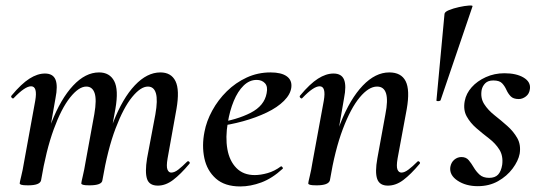

<svg xmlns="http://www.w3.org/2000/svg" viewBox="-20 -660 1947 692"><path d="M549 9Q518 9 510 -15Q502 -39 510 -89L540 -248Q549 -299 542 -323.5Q535 -348 513 -348Q487 -348 456 -310Q425 -272 396.5 -197Q368 -122 349 -10L334 -11Q354 -132 388 -219Q422 -306 466 -352.5Q510 -399 558 -399Q597 -399 612.5 -367.5Q628 -336 616 -267L584 -89Q579 -60 583.5 -49Q588 -38 597 -38Q609 -38 623 -49Q637 -60 654 -77Q658 -81 662 -77Q666 -73 662 -69Q631 -32 604 -11.5Q577 9 549 9ZM81 8Q63 8 57 6Q51 4 51 1Q51 -3 56.5 -25Q62 -47 66 -72L107 -297Q116 -349 92 -349Q81 -349 65.5 -338.5Q50 -328 30 -307Q27 -303 22.5 -307.5Q18 -312 22 -316Q57 -358 86 -376.5Q115 -395 142 -395Q171 -395 180 -373Q189 -351 180 -306L128 -10Q124 8 81 8ZM302 8Q285 8 279 6Q273 4 273 1Q273 -3 278.5 -26Q284 -49 288 -74L320 -249Q329 -301 321 -324.5Q313 -348 291 -348Q264 -348 232.5 -308.5Q201 -269 173.5 -193.5Q146 -118 128 -10L112 -11Q131 -130 165 -217Q199 -304 243.5 -351.5Q288 -399 337 -399Q375 -399 391.5 -368Q408 -337 396 -268L349 -10Q347 8 302 8Z M846 12Q790 12 758 -16.5Q726 -45 716.5 -90Q707 -135 717 -185Q724 -223 745 -261.5Q766 -300 797.5 -331Q829 -362 869 -380.5Q909 -399 955 -399Q994 -399 1013.5 -385Q1033 -371 1030 -345Q1027 -320 1003.5 -296.5Q980 -273 941.5 -254.5Q903 -236 856 -223Q809 -210 759 -204L761 -217Q834 -228 883.5 -253.5Q933 -279 941 -324Q946 -348 935 -360Q924 -372 905 -372Q879 -372 858 -351.5Q837 -331 822.5 -296Q808 -261 801 -218Q792 -165 799.5 -122.5Q807 -80 832 -54.5Q857 -29 898 -29Q919 -29 944 -36Q969 -43 992 -60Q994 -62 997.5 -58Q1001 -54 999 -52Q961 -17 922 -2.5Q883 12 846 12Z M1378 9Q1348 9 1339.5 -15Q1331 -39 1340 -89L1369 -248Q1389 -348 1339 -348Q1309 -348 1276.5 -309Q1244 -270 1215.5 -194.5Q1187 -119 1169 -10L1152 -11Q1173 -130 1207.5 -217Q1242 -304 1287.5 -351.5Q1333 -399 1383 -399Q1426 -399 1442 -367.5Q1458 -336 1446 -267L1413 -89Q1408 -60 1412.5 -49Q1417 -38 1427 -38Q1438 -38 1452.5 -49Q1467 -60 1484 -77Q1487 -81 1491.5 -77Q1496 -73 1492 -69Q1461 -32 1434 -11.5Q1407 9 1378 9ZM1121 8Q1103 8 1097 6Q1091 4 1091 1Q1091 -3 1096.5 -25.5Q1102 -48 1106 -74L1147 -297Q1156 -349 1132 -349Q1121 -349 1105.5 -338.5Q1090 -328 1070 -307Q1067 -303 1062.5 -307.5Q1058 -312 1062 -316Q1097 -358 1126 -376.5Q1155 -395 1182 -395Q1211 -395 1220 -373Q1229 -351 1220 -306L1169 -10Q1164 8 1121 8Z M1553 -298 1582 -609Q1582 -617 1598 -623.5Q1614 -630 1634.5 -634.5Q1655 -639 1670 -640Q1685 -641 1683 -637L1568 -299Q1567 -296 1560 -295.5Q1553 -295 1553 -298Z M1702 11Q1659 11 1629 -9Q1599 -29 1603 -58Q1606 -75 1617.5 -84.5Q1629 -94 1643 -94Q1660 -94 1669.5 -82.5Q1679 -71 1687.5 -56.5Q1696 -42 1708.5 -30.5Q1721 -19 1743 -19Q1764 -19 1775 -30.5Q1786 -42 1790 -66Q1794 -98 1780 -120.5Q1766 -143 1742.5 -161Q1719 -179 1697 -198Q1675 -217 1662 -240.5Q1649 -264 1655 -296Q1660 -323 1680 -345.5Q1700 -368 1731 -382Q1762 -396 1798 -396Q1841 -396 1867 -380.5Q1893 -365 1890 -340Q1888 -322 1875.5 -312.5Q1863 -303 1850 -303Q1830 -303 1820.5 -313Q1811 -323 1805 -336.5Q1799 -350 1789.5 -360Q1780 -370 1758 -370Q1739 -370 1729 -360Q1719 -350 1716 -336Q1711 -307 1725 -285Q1739 -263 1762.5 -244.5Q1786 -226 1808.5 -206Q1831 -186 1844.5 -162Q1858 -138 1853 -106Q1848 -80 1827.5 -52.5Q1807 -25 1775 -7Q1743 11 1702 11Z"/></svg>

Font: Cormorant Garamond Light SemiBold
Style: Italic
Weight: 600
Italic angle: -10°
Version: Version 4.001